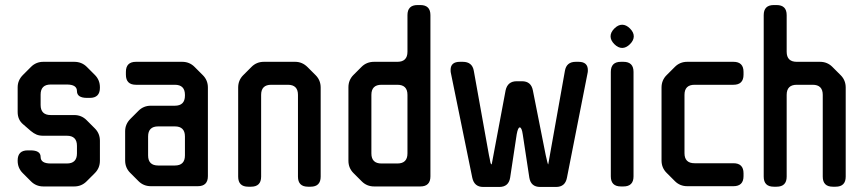

<svg xmlns="http://www.w3.org/2000/svg" viewBox="-20 -730 3422 761"><path d="M103 -11Q123 9 152 9H274Q303 9 323 -11L356 -44Q376 -64 376 -93V-172Q376 -201 356 -221L323 -254Q303 -274 274 -274H181Q141 -274 141 -314V-355Q141 -395 181 -395H245Q285 -395 285 -369Q285 -342 325 -342H336Q376 -342 376 -382V-384Q376 -413 356 -433L324 -465Q304 -485 274 -485H152Q123 -485 103 -465L71 -433Q50 -412 50 -384V-286Q50 -255 72 -237L102 -211Q114 -201 125 -196.5Q136 -192 151 -192H245Q285 -192 285 -152V-122Q285 -82 245 -82H181Q141 -82 141 -108Q141 -134 101 -134H90Q50 -134 50 -94V-93Q50 -64 70 -44Z M529 -12Q549 8 578 8H764Q804 8 804 -32V-383Q804 -412 784 -432L751 -465Q731 -485 702 -485H519Q479 -485 479 -445V-434Q479 -394 519 -394H673Q713 -394 713 -354V-351Q713 -311 673 -311H578Q549 -311 529 -291L497 -259Q476 -238 476 -210V-94Q476 -65 496 -45ZM567 -114V-189Q567 -229 607 -229H673Q713 -229 713 -189V-114Q713 -74 673 -74H607Q567 -74 567 -114Z M964 10H975Q1015 10 1015 -30V-354Q1015 -394 1055 -394H1121Q1161 -394 1161 -354V-30Q1161 10 1201 10H1211Q1251 10 1251 -30V-383Q1251 -412 1231 -432L1199 -464Q1178 -485 1150 -485H1026Q997 -485 977 -465L944 -432Q924 -412 924 -383V-30Q924 10 964 10Z M1414 -11Q1434 9 1463 9H1646Q1686 9 1686 -31V-670Q1686 -710 1646 -710H1635Q1595 -710 1595 -670V-525Q1595 -485 1555 -485H1463Q1433 -485 1413 -465L1381 -433Q1361 -413 1361 -384V-93Q1361 -64 1381 -44ZM1452 -122V-354Q1452 -394 1492 -394H1555Q1595 -394 1595 -354V-122Q1595 -82 1555 -82H1492Q1452 -82 1452 -122Z M1929 -79H1927Q1924 -82 1923 -90Q1922 -95 1921 -101Q1920 -107 1918 -115L1858 -449Q1852 -485 1814 -485H1803Q1766 -485 1766 -453Q1766 -444 1767 -441L1852 -25Q1860 11 1895 11H1959Q1996 11 2002 -26L2028 -198Q2033 -225 2040 -225Q2048 -225 2052 -197L2078 -26Q2084 11 2121 11H2184Q2220 11 2227 -25L2309 -441Q2310 -444 2310 -452Q2310 -485 2273 -485H2262Q2225 -485 2219 -449L2153 -79H2152Q2151 -79 2143 -115L2092 -372Q2085 -408 2049 -408H2028Q1992 -408 1984 -372Z M2415 -555Q2430 -540 2446 -540Q2462 -540 2477 -555Q2492 -570 2492 -586Q2492 -602 2477 -617Q2462 -632 2446 -632Q2430 -632 2415 -617Q2400 -602 2400 -586Q2400 -570 2415 -555ZM2441 9H2451Q2491 9 2491 -31V-445Q2491 -485 2451 -485H2441Q2401 -485 2401 -445V-31Q2401 9 2441 9Z M2655 -12Q2675 8 2704 8H2887Q2927 8 2927 -32V-43Q2927 -83 2887 -83H2733Q2693 -83 2693 -123V-354Q2693 -394 2733 -394H2887Q2927 -394 2927 -434V-445Q2927 -485 2887 -485H2704Q2675 -485 2655 -465L2622 -432Q2602 -412 2602 -383V-94Q2602 -65 2622 -45Z M3047 10H3058Q3098 10 3098 -30V-354Q3098 -394 3138 -394H3201Q3241 -394 3241 -354V-30Q3241 10 3281 10H3292Q3332 10 3332 -30V-383Q3332 -412 3312 -432L3279 -465Q3259 -485 3230 -485H3138Q3098 -485 3098 -525V-670Q3098 -710 3058 -710H3047Q3007 -710 3007 -670V-30Q3007 10 3047 10Z"/></svg>

Font: WDXL Lubrifont TC
Style: Regular
Weight: 400
Designer: [WDXL Lubrifont] Copyright 2020-2022 (c) NightFurySL2001, Skr-ZERO; [ZCOOL QingKe HuangYou] Copyright 2018-2022 (c) The 
Version: Version 2.001;hotconv 1.1.1;makeotfexe 2.6.0